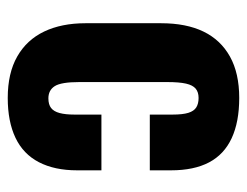

<svg xmlns="http://www.w3.org/2000/svg" viewBox="-91 -537 638 496"><g transform="rotate(90 228.0 -289.0)"><path d="M233 10Q169 10 126 -14.5Q83 -39 61.5 -84Q40 -129 40 -191V-386Q40 -451 61.5 -495.5Q83 -540 126 -564Q169 -588 233 -588Q295 -588 337 -568.5Q379 -549 399.5 -510Q420 -471 420 -412V-357H276V-416Q276 -442 271.5 -456.5Q267 -471 257.5 -477Q248 -483 233 -483Q218 -483 209 -475.5Q200 -468 196 -450.5Q192 -433 192 -402V-175Q192 -128 202.5 -111.5Q213 -95 234 -95Q250 -95 259 -102Q268 -109 272 -124Q276 -139 276 -162V-232H420V-169Q420 -111 399 -70.5Q378 -30 336 -10Q294 10 233 10Z"/></g></svg>

Font: Oswald SemiBold
Style: Regular
Weight: 600
Designer: Vernon Adams
Foundry: Vernon Adams
Version: Version 4.100; ttfautohint (v1.8.1.43-b0c9)